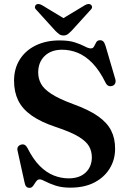

<svg xmlns="http://www.w3.org/2000/svg" viewBox="-20 -913 639 950"><path d="M327.5 15.5Q285 15.5 254.5 5.2Q224 -5 204.8 -15.2Q185.5 -25.5 177 -25.5Q168 -25.5 162.2 -19.2Q156.5 -13 151.5 -4.5Q146.5 4 140.8 10.2Q135 16.5 126 16.5Q116.5 16.5 110.5 10.8Q104.5 5 102 -8L66.5 -169Q64.5 -179 68.8 -186.2Q73 -193.5 83 -197Q94 -200.5 102 -196.2Q110 -192 116 -180.5Q143.5 -125.5 176.2 -92.5Q209 -59.5 245.5 -45Q282 -30.5 319.5 -30.5Q373 -30.5 403.5 -59Q434 -87.5 434.5 -134.5Q434.5 -164 420.8 -188.8Q407 -213.5 368.8 -236.8Q330.5 -260 256.5 -284.5Q181.5 -309.5 136 -341.8Q90.5 -374 70 -416.2Q49.5 -458.5 49.5 -513.5Q49.5 -573 77.5 -618Q105.5 -663 156.5 -688Q207.5 -713 275 -713Q321 -713 350.8 -703.2Q380.5 -693.5 399 -683.5Q417.5 -673.5 429.5 -673.5Q440.5 -673.5 445.5 -683.5Q450.5 -693.5 456.2 -703.8Q462 -714 475 -714Q485 -714 491.2 -707.8Q497.5 -701.5 502.5 -685L550.5 -521.5Q554 -510 549.8 -500.5Q545.5 -491 535.5 -488Q524.5 -484.5 516.2 -488.5Q508 -492.5 502.5 -503.5Q472.5 -564.5 437.5 -600.5Q402.5 -636.5 364.5 -651.8Q326.5 -667 287.5 -667Q233 -667 201 -636Q169 -605 169 -554.5Q169 -524.5 182.8 -498.8Q196.5 -473 234 -448.5Q271.5 -424 342 -398Q419.5 -370 465 -338Q510.5 -306 530.2 -266.5Q550 -227 549.5 -176.5Q549.5 -123.5 523.2 -80Q497 -36.5 447.8 -10.5Q398.5 15.5 327.5 15.5ZM318.5 -808.5 188.5 -887Q169.5 -898 158 -889.5Q153.5 -885.5 152.8 -878.5Q152 -871.5 160 -864L253.5 -761Q264 -750.5 272.8 -744Q281.5 -737.5 294.5 -737.5Q307 -737.5 315.5 -744Q324 -750.5 334.5 -761L428 -864Q436 -871.5 435.5 -878.5Q435 -885.5 430 -889.5Q418.5 -898 399.5 -887L269.5 -808.5Z"/></svg>

Font: Fraunces Medium
Style: Regular
Weight: 500
Version: Version 1.000;[b76b70a41]